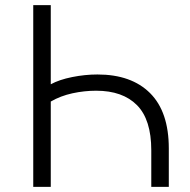

<svg xmlns="http://www.w3.org/2000/svg" viewBox="-20 -725 737 745"><path d="M109 0V-705H177V-398Q210 -416 260 -426Q310 -436 358 -436Q490 -436 562.5 -363.5Q635 -291 635 -149V0H567V-142Q567 -261 511.5 -317Q456 -373 353 -373Q307 -373 261 -363Q215 -353 177 -331V0Z"/></svg>

Font: Nunito Sans 8pt Light
Style: Regular
Weight: 300
Version: Version 3.101;gftools[0.9.27]